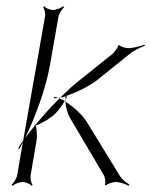

<svg xmlns="http://www.w3.org/2000/svg" viewBox="-20 -582 484 614"><path d="M17 9 20 12C26 7 42 0 53 0C63 0 77 7 81 12L84 9C80 4 76 -11 78 -22L97 -133C99 -142 98 -171 94 -181C105 -183 133 -199 141 -206C157 -215 176 -240 187 -259C182 -262 176 -265 170 -267C142 -240 116 -210 93 -182C92 -183 92 -184 91 -184L90 -181H92C81 -167 69 -153 60 -140C92 -205 127 -300 140 -375L167 -529C169 -539 179 -554 185 -559L182 -562C176 -557 160 -550 150 -550C139 -550 125 -557 121 -562L118 -559C122 -554 126 -539 124 -529L54 -132C47 -123 42 -115 38 -107L42 -106C46 -112 49 -120 53 -127L35 -22C33 -11 23 4 17 9ZM187 -259C188 -259 188 -257 189 -257V-262C189 -261 187 -260 187 -259ZM173 -270C178 -271 184 -272 190 -274C189 -270 189 -267 189 -262C192 -267 193 -271 194 -274L191 -275C225 -286 268 -308 292 -327L394 -409C408 -421 431 -431 444 -436L442 -439C429 -435 407 -428 390 -428C383 -428 363 -433 362 -438L358 -437C359 -432 345 -414 339 -409L239 -329C217 -312 195 -292 173 -270ZM189 -257C190 -239 197 -216 205 -203L313 -20C316 -14 319 4 315 9L319 11C322 6 342 0 349 0C364 0 382 7 391 12L394 8C385 3 370 -8 363 -20L257 -193C244 -214 215 -241 189 -257ZM166 -269C168 -269 171 -270 173 -270L170 -267C169 -268 167 -269 166 -269ZM152 -268C156 -268 161 -268 166 -269C161 -271 157 -272 153 -272Z"/></svg>

Font: Armata Saber
Style: RgIta
Weight: 400
Designer: Jasper
Foundry: Cannot Into Space Fonts
Version: Version 0.970